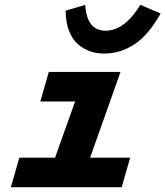

<svg xmlns="http://www.w3.org/2000/svg" viewBox="-20 -775 685 795"><path d="M417 -647.9Q495.6 -647.9 561 -754.9L645 -719.2Q594.7 -629.4 536.4 -591.3Q478 -553.2 411.1 -553.2Q378.9 -553.2 351.3 -563.2Q323.7 -573.2 301 -593.5Q278.3 -613.8 265.1 -649.2Q252 -684.6 252 -731L333 -754.9Q339.4 -647.9 417 -647.9ZM60.1 -122.1H208L291 -355H147L182.1 -477.1H479L353 -122.1H519L483.9 0H24.9Z"/></svg>

Font: IntelOne Mono Bold
Style: Italic
Weight: 700
Italic angle: -16°
Designer: Fred Shallcrass
Foundry: Frere-Jones Type LLC
Version: Version 1.200;hotconv 1.1.0;makeotfexe 2.6.0;FJTRelease1.2